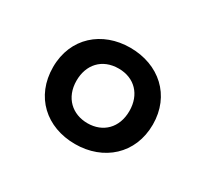

<svg xmlns="http://www.w3.org/2000/svg" viewBox="-72 -823 508 475"><g transform="rotate(30 182.5 -585.5)"><path d="M182 -448C263 -448 325 -502 325 -586C325 -669 264 -723 182 -723C102 -723 40 -670 40 -586C40 -502 100 -448 182 -448ZM183 -508C140 -508 107 -537 107 -586C107 -631 135 -664 183 -664C228 -664 258 -633 258 -586C258 -538 227 -508 183 -508Z"/></g></svg>

Font: Noto Sans Malayalam ExtraCondensed Medium
Style: Regular
Weight: 500
Width: 2
Designer: Jelle Bosma - Monotype Design Team
Foundry: Monotype Imaging Inc.
Version: Version 2.104